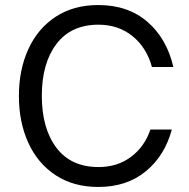

<svg xmlns="http://www.w3.org/2000/svg" viewBox="-20 -735 752 762"><path d="M55 -354Q55 -458 92.5 -540Q130 -622 201 -668.5Q272 -715 370 -715Q488 -715 565 -648.5Q642 -582 668 -469H583Q562 -546 506 -591.5Q450 -637 371 -637Q262 -637 204 -560.5Q146 -484 146 -355Q146 -225 204 -148.5Q262 -72 371 -72Q446 -72 500 -112.5Q554 -153 577 -221H662Q634 -117 558.5 -55Q483 7 370 7Q272 7 201 -39.5Q130 -86 92.5 -168Q55 -250 55 -354Z"/></svg>

Font: Lopes Sans
Style: Regular
Weight: 400
Designer: Gabriel Lam, Diego Maldonado
Foundry: TypeRant, Foresti Design
Version: Version 4.000